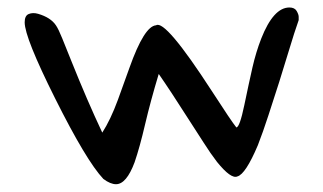

<svg xmlns="http://www.w3.org/2000/svg" viewBox="-20 -464 849 505"><path d="M397.5 -269.5Q376 -198.2 361.8 -137.7Q347.7 -77.1 334 -37.1Q312.5 20.5 285.2 20.5Q270.5 20.5 252 6.8Q207 -41 125 -205.1Q44.9 -365.2 44.9 -405.3Q44.9 -422.9 55.7 -427.2Q66.4 -431.6 80.1 -427.7Q113.3 -418 127 -397.5Q133.8 -387.7 143.6 -363.3L168 -302.7Q209 -200.2 249 -115.2Q270.5 -148.4 290 -201.2L320.3 -285.2Q359.4 -395.5 390.6 -397.5Q415 -413.1 537.1 -224.6Q588.9 -144.5 601.6 -128.9Q610.4 -128.9 622.6 -187.5Q634.8 -246.1 644 -286.6Q653.3 -327.1 667 -362.3Q699.2 -444.3 741.2 -444.3Q754.9 -444.3 760.3 -435.1Q765.6 -425.8 765.6 -419.9Q765.6 -414.1 765.6 -411.1Q753.9 -377.9 741.2 -335.4Q728.5 -293 714.4 -248.5Q700.2 -204.1 686 -160.6Q671.9 -117.2 658.2 -82Q626 -5.9 604.5 0Q587.9 7.8 550.8 -38.1Q534.2 -59.6 515.6 -88.9Q497.1 -118.2 476.6 -149.4Q426.8 -227.5 397.5 -269.5Z"/></svg>

Font: Architects Daughter
Style: Regular
Weight: 400
Designer: Kimberly Geswein
Foundry: Kimberly Geswein
Version: Version 1.002 2010